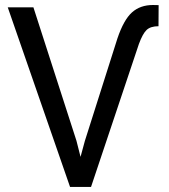

<svg xmlns="http://www.w3.org/2000/svg" viewBox="-20 -740 670 760"><path d="M282.7 -182.6 298.8 -119.1 315.9 -182.1 444.8 -587.9Q469.7 -661.6 502.4 -690.9Q535.2 -720.2 585.4 -720.2L607.9 -719.7L607.4 -636.2Q576.2 -636.2 560.5 -621.6Q544.9 -606.9 529.8 -565.9L340.3 0H257.3L10.7 -710.9H112.3Z"/></svg>

Font: Roboto
Style: Regular
Weight: 400
Designer: Google
Version: Version 2.001047; 2015